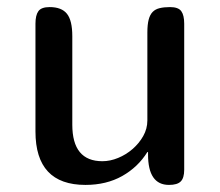

<svg xmlns="http://www.w3.org/2000/svg" viewBox="-20 -522 620 542"><path d="M184.1 -419.9V-169.9Q184.1 -66.9 269 -66.9Q291 -66.9 313.5 -76.2Q335.9 -85.4 354.2 -101.3Q372.6 -117.2 384.3 -137.9Q396 -158.7 396 -182.1V-430.2Q396 -452.6 399.7 -466.6Q403.3 -480.5 410.9 -488.3Q418.5 -496.1 430.7 -499Q442.9 -502 460 -502Q483.4 -502 491.7 -490.5Q500 -479 500 -455.1V-43Q500 -19.5 490.2 -9.8Q480.5 0 457 0Q397.9 0 397.9 -85.9V-92.8H396Q369.6 -50.3 325 -25.1Q280.3 0 221.2 0Q80.1 0 80.1 -150.9V-455.1Q80.1 -479 88.4 -490.5Q96.7 -502 120.1 -502Q153.8 -502 168.9 -483.2Q184.1 -464.4 184.1 -419.9Z"/></svg>

Font: Marmelad
Style: Regular
Weight: 400
Designer: Manvel Shmavonyan
Foundry: Cyreal (www.cyreal.org)
Version: Version 1.000